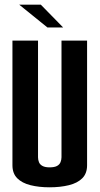

<svg xmlns="http://www.w3.org/2000/svg" viewBox="-20 -793 424 818"><path d="M191 5Q146 5 110 -4Q74 -13 53.5 -33.5Q33 -54 33 -89V-620H142V-123Q142 -112 146 -102Q150 -92 161 -86Q172 -80 191 -80Q212 -80 223 -86Q234 -92 238 -102.5Q242 -113 242 -123V-620H351V-89Q351 -54 330.5 -33.5Q310 -13 273.5 -4Q237 5 191 5ZM182 -676 62 -773H154L249 -676Z"/></svg>

Font: Smooch Sans
Style: Bold
Weight: 700
Designer: Robert E. Leuschke
Foundry: Robert E. Leuschke
Version: Version 1.010